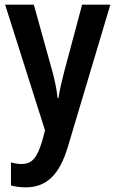

<svg xmlns="http://www.w3.org/2000/svg" viewBox="-20 -563 495 823"><path d="M2 -543 173 -4 161 41C139 112 119 140 72 140C57 140 41 137 27 133V232C46 237 66 240 90 240C180 240 235 186 271 66L453 -543H332L255 -255C244 -212 235 -175 231 -143H227C223 -179 215 -218 205 -255L125 -543Z"/></svg>

Font: Noto Sans Arabic UI Cn SmBd
Style: Regular
Weight: 600
Width: 3
Designer: Monotype Design Team, Nadine Chahine and Nizar Qandah
Foundry: Monotype Imaging Inc.
Version: Version 2.010